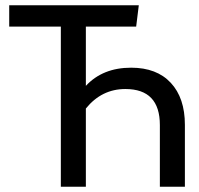

<svg xmlns="http://www.w3.org/2000/svg" viewBox="-20 -709 757 729"><path d="M478 -452Q575 -452 628.5 -394.5Q682 -337 682 -235V0H587V-234Q587 -371 456 -371Q366 -371 306 -297V0H211V-608H15V-689H507L497 -608H306V-383Q370 -452 478 -452Z"/></svg>

Font: Fira Sans
Style: Regular
Weight: 400
Designer: Carrois Corporate & Edenspiekermann AG
Foundry: Carrois Corporate GbR & Edenspiekermann AG
Version: Version 4.106;PS 004.106;hotconv 1.0.70;makeotf.lib2.5.58329